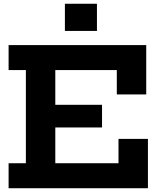

<svg xmlns="http://www.w3.org/2000/svg" viewBox="-20 -998 852 1018"><path d="M521 -442.3V-322.2H199.1V-442.3ZM608.3 -261.6H764.3V0H25.6V-132.5H117.2V-626.5H25.6V-758.9H755.3V-497.3H599.3V-626.5H273.2V-132.5H608.3ZM324.1 -978.1H494V-834H324.1Z"/></svg>

Font: Hepta Slab ExtraLight
Style: Regular
Weight: 200
Designer: Michael LaGattuta
Foundry: Michael LaGattuta
Version: Version 1.100